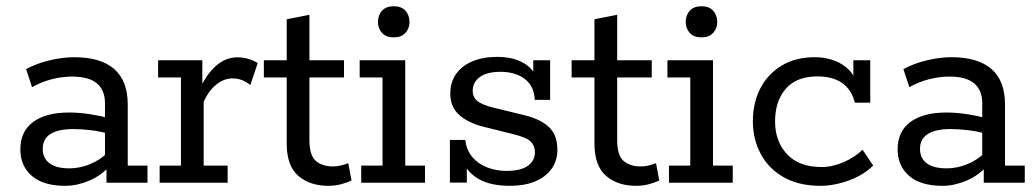

<svg xmlns="http://www.w3.org/2000/svg" viewBox="-20 -592 3357 622"><path d="M191.3 10Q120.6 10 83.3 -22.1Q45.9 -54.3 45.9 -108.3Q45.9 -166.2 87.4 -196.9Q128.9 -227.5 203.9 -227.5Q234.6 -227.5 268.6 -222.5Q302.5 -217.5 336 -208.7L320.1 -199.3V-257.3Q320.1 -299.9 294 -321.9Q267.9 -343.9 213.8 -343.9Q181 -343.9 147.6 -335.3Q114.2 -326.7 83.8 -309.7L64.6 -368.2Q100.9 -387.6 143 -397.1Q185.1 -406.7 219.8 -406.7Q306 -406.7 349.9 -368.5Q393.8 -330.3 393.8 -254.3V-55.6H457.8V0H325V-62.7L335.8 -54.6Q307.7 -23 268.5 -6.5Q229.3 10 191.3 10ZM205.3 -46.6Q238.6 -46.6 271.8 -60.3Q305 -73.9 328.2 -97.5L320.1 -74.1V-179L336.4 -157.6Q304.2 -166.8 273.9 -170.3Q243.6 -173.9 216.5 -173.9Q169.5 -173.9 143.9 -158.1Q118.4 -142.4 118.4 -109.3Q118.4 -79.4 140.5 -63Q162.6 -46.6 205.3 -46.6Z M497.2 0V-55.6H566.2V-341H492.2V-396.7H635.5V-294.1L625.5 -300.2Q648.2 -350.8 679.5 -378.6Q710.7 -406.3 749.3 -406.3Q783.7 -406.3 815 -387.9L791 -316.6Q776.2 -328.2 762.2 -333.1Q748.2 -338 734 -338Q704.5 -338 679.5 -317.1Q654.6 -296.1 639.8 -262.4V-55.6H717.5V0Z M1044.1 10Q983.6 10 946.2 -22.4Q908.8 -54.8 908.8 -127.2V-341H834.8V-396.7H908.8V-529.6L982.4 -544.1V-396.7H1094.4V-341H982.4V-138.1Q982.4 -88.6 1003.2 -70.7Q1023.9 -52.8 1059.2 -52.8Q1072.5 -52.8 1085.4 -56.1Q1098.2 -59.4 1108.2 -63.4L1118.8 -7.3Q1104.3 -0.3 1084.7 4.9Q1065.1 10 1044.1 10Z M1150.2 0V-55.6H1219.2V-341H1145.2V-396.7H1292.8V-55.6H1356.8V0ZM1255.8 -470.9Q1230.6 -470.9 1217.5 -485.4Q1204.4 -499.9 1204.4 -520.6Q1204.4 -542.6 1217.5 -557.2Q1230.6 -571.8 1255.8 -571.8Q1280.4 -571.8 1293.5 -557.2Q1306.6 -542.6 1306.6 -520.6Q1306.6 -499.9 1293.3 -485.4Q1280 -470.9 1255.8 -470.9Z M1632.1 10Q1566.7 10 1527.3 -14.1Q1487.9 -38.2 1473 -84.5L1492.3 -91.5V-0.4H1437.5V-138.6H1487.4Q1491.1 -105.6 1510.3 -83Q1529.6 -60.4 1558.9 -49.4Q1588.2 -38.3 1620.5 -38.3Q1666.7 -38.3 1689.9 -54.8Q1713 -71.3 1713 -99.1Q1713 -119.4 1699.4 -133.2Q1685.8 -146.9 1642.8 -157.4L1546.9 -181.2Q1496.2 -194 1467.5 -219.8Q1438.7 -245.5 1438.7 -288.7Q1438.7 -325.3 1457.3 -352.1Q1476 -378.8 1510.4 -393.3Q1544.7 -407.7 1590.9 -407.7Q1643.4 -407.7 1678.2 -386.8Q1712.9 -365.8 1725 -324.4L1707.5 -321.8V-396.7H1762.2V-268.5H1712.4Q1710.5 -302 1694.6 -321.9Q1678.7 -341.8 1654.2 -350.6Q1629.8 -359.4 1603.5 -359.4Q1557.4 -359.4 1534.4 -342.5Q1511.4 -325.6 1511.4 -298.2Q1511.4 -277 1526.9 -264.5Q1542.4 -252.1 1579.2 -243L1675.1 -219.8Q1730 -206.8 1757.8 -180.9Q1785.7 -154.9 1785.7 -107.2Q1785.7 -71.1 1766.7 -44.8Q1747.6 -18.4 1713.5 -4.2Q1679.3 10 1632.1 10Z M2041.1 10Q1980.6 10 1943.2 -22.4Q1905.8 -54.8 1905.8 -127.2V-341H1831.8V-396.7H1905.8V-529.6L1979.4 -544.1V-396.7H2091.4V-341H1979.4V-138.1Q1979.4 -88.6 2000.2 -70.7Q2020.9 -52.8 2056.2 -52.8Q2069.5 -52.8 2082.4 -56.1Q2095.2 -59.4 2105.2 -63.4L2115.8 -7.3Q2101.3 -0.3 2081.7 4.9Q2062.1 10 2041.1 10Z M2147.2 0V-55.6H2216.2V-341H2142.2V-396.7H2289.8V-55.6H2353.8V0ZM2252.8 -470.9Q2227.6 -470.9 2214.5 -485.4Q2201.4 -499.9 2201.4 -520.6Q2201.4 -542.6 2214.5 -557.2Q2227.6 -571.8 2252.8 -571.8Q2277.4 -571.8 2290.5 -557.2Q2303.6 -542.6 2303.6 -520.6Q2303.6 -499.9 2290.3 -485.4Q2277 -470.9 2252.8 -470.9Z M2637.4 10Q2568.8 10 2519.7 -17.4Q2470.7 -44.8 2444.9 -92.6Q2419 -140.3 2419 -199.7Q2419 -258.8 2443 -305.4Q2467 -352 2512 -379.3Q2556.9 -406.7 2619.7 -406.7Q2654 -406.7 2682.8 -395.8Q2711.7 -384.9 2731.2 -364.7Q2750.6 -344.6 2755.4 -315.8L2744.5 -314.5V-396.7H2799.3V-259.5H2749.4Q2727.4 -344.5 2627.6 -344.5Q2560.3 -344.5 2525.6 -304.4Q2490.9 -264.3 2490.9 -198.4Q2490.9 -133.8 2529.8 -92.4Q2568.7 -50.9 2641.1 -50.9Q2677.2 -50.9 2713.9 -67.1Q2750.6 -83.3 2774.3 -107L2808.7 -55.8Q2777.7 -24.8 2729.9 -7.4Q2682.1 10 2637.4 10Z M3033.3 10Q2962.6 10 2925.3 -22.1Q2887.9 -54.3 2887.9 -108.3Q2887.9 -166.2 2929.4 -196.9Q2970.9 -227.5 3045.9 -227.5Q3076.6 -227.5 3110.6 -222.5Q3144.5 -217.5 3178 -208.7L3162.1 -199.3V-257.3Q3162.1 -299.9 3136 -321.9Q3109.9 -343.9 3055.8 -343.9Q3023 -343.9 2989.6 -335.3Q2956.2 -326.7 2925.8 -309.7L2906.6 -368.2Q2942.9 -387.6 2985 -397.1Q3027.1 -406.7 3061.8 -406.7Q3148 -406.7 3191.9 -368.5Q3235.8 -330.3 3235.8 -254.3V-55.6H3299.8V0H3167V-62.7L3177.8 -54.6Q3149.7 -23 3110.5 -6.5Q3071.3 10 3033.3 10ZM3047.3 -46.6Q3080.6 -46.6 3113.8 -60.3Q3147 -73.9 3170.2 -97.5L3162.1 -74.1V-179L3178.4 -157.6Q3146.2 -166.8 3115.9 -170.3Q3085.6 -173.9 3058.5 -173.9Q3011.5 -173.9 2985.9 -158.1Q2960.4 -142.4 2960.4 -109.3Q2960.4 -79.4 2982.5 -63Q3004.6 -46.6 3047.3 -46.6Z"/></svg>

Font: Rokkitt SemiBold
Style: Regular
Weight: 600
Designer: Vernon Adams
Foundry: Vernon Adams
Version: Version 3.103